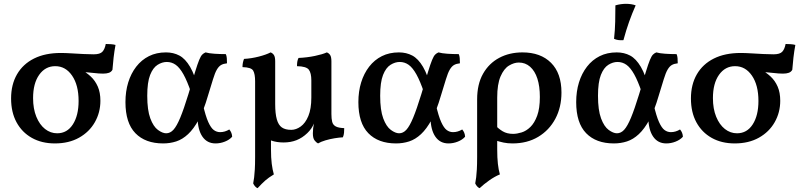

<svg xmlns="http://www.w3.org/2000/svg" viewBox="-20 -741 4193 1004"><path d="M267 9Q198 9 146.5 -20Q95 -49 66.5 -101.5Q38 -154 38 -226Q38 -299 69 -352.5Q100 -406 158 -435Q216 -464 298 -464Q322 -464 353.5 -462Q385 -460 416.5 -458.5Q448 -457 470 -457Q503 -457 515.5 -470.5Q528 -484 533 -511Q545 -511 559.5 -510Q574 -509 584 -506Q578 -474 574 -439.5Q570 -405 568 -376Q562 -365 550 -360.5Q538 -356 519 -356Q498 -356 469 -359.5Q440 -363 398 -365L401 -378Q431 -363 454.5 -341Q478 -319 491.5 -288Q505 -257 505 -214Q505 -153 476 -102Q447 -51 393.5 -21Q340 9 267 9ZM279 -44Q331 -44 361 -90.5Q391 -137 391 -213Q391 -296 357 -345.5Q323 -395 269 -395Q217 -395 185 -350Q153 -305 153 -228Q153 -172 170 -130.5Q187 -89 215.5 -66.5Q244 -44 279 -44Z M833 9Q740 9 688 -44.5Q636 -98 636 -207Q636 -263 650.5 -310Q665 -357 692.5 -392.5Q720 -428 759 -447.5Q798 -467 848 -467Q887 -467 918 -450.5Q949 -434 974 -391.5Q999 -349 1020 -269L979 -258Q959 -317 939.5 -352Q920 -387 899 -402Q878 -417 852 -417Q828 -417 804 -402Q780 -387 765 -349Q750 -311 750 -240Q750 -165 766 -122Q782 -79 806 -61.5Q830 -44 849 -44Q870 -44 887 -62.5Q904 -81 922.5 -125.5Q941 -170 965 -248Q987 -322 1000 -364.5Q1013 -407 1021.5 -427.5Q1030 -448 1037.5 -455.5Q1045 -463 1055 -467Q1072 -462 1101 -460Q1130 -458 1161 -458Q1165 -449 1166 -437Q1167 -425 1167 -410Q1148 -408 1136 -401Q1124 -394 1114 -377Q1104 -360 1094 -327Q1084 -294 1067 -239Q1045 -163 1019 -115Q993 -67 963.5 -39.5Q934 -12 901.5 -1.5Q869 9 833 9ZM1107 9Q1063 9 1038.5 -26.5Q1014 -62 1013 -127L1041 -195Q1055 -134 1069 -103Q1083 -72 1098 -61Q1113 -50 1131 -50Q1156 -50 1179 -64Q1193 -48 1194 -26Q1180 -10 1156 -0.5Q1132 9 1107 9Z M1397 -107V40Q1397 84 1401 115.5Q1405 147 1412 171Q1384 188 1367 203Q1350 218 1327 243Q1319 240 1313 232.5Q1307 225 1304 218Q1307 203 1309 186Q1311 169 1312.5 144.5Q1314 120 1314 80V-183ZM1643 9Q1633 4 1624.5 -7.5Q1616 -19 1616 -44Q1616 -57 1617.5 -70Q1619 -83 1622.5 -101Q1626 -119 1631 -145H1713Q1713 -120 1717 -104Q1721 -88 1735.5 -80Q1750 -72 1780 -71Q1780 -59 1779 -47Q1778 -35 1773 -23Q1754 -22 1729.5 -18Q1705 -14 1681.5 -7Q1658 0 1643 9ZM1608 -321Q1608 -359 1595 -376.5Q1582 -394 1533 -395Q1533 -407 1534.5 -417.5Q1536 -428 1541 -438Q1586 -440 1626.5 -448.5Q1667 -457 1689 -467Q1700 -463 1706.5 -453Q1713 -443 1713 -420V-133L1622 -96Q1611 -68 1587 -45Q1561 -20 1530.5 -8Q1500 4 1463 4Q1392 4 1353 -34.5Q1314 -73 1314 -175V-316Q1314 -354 1304 -371.5Q1294 -389 1248 -390Q1248 -402 1250 -412.5Q1252 -423 1256 -433Q1294 -435 1333 -445Q1372 -455 1395 -467Q1406 -463 1412.5 -453Q1419 -443 1419 -420V-197Q1419 -147 1427.5 -117Q1436 -87 1454 -74.5Q1472 -62 1503 -62Q1528 -62 1552.5 -79.5Q1577 -97 1592.5 -134.5Q1608 -172 1608 -231Z M2051 9Q1958 9 1906 -44.5Q1854 -98 1854 -207Q1854 -263 1868.5 -310Q1883 -357 1910.5 -392.5Q1938 -428 1977 -447.5Q2016 -467 2066 -467Q2105 -467 2136 -450.5Q2167 -434 2192 -391.5Q2217 -349 2238 -269L2197 -258Q2177 -317 2157.5 -352Q2138 -387 2117 -402Q2096 -417 2070 -417Q2046 -417 2022 -402Q1998 -387 1983 -349Q1968 -311 1968 -240Q1968 -165 1984 -122Q2000 -79 2024 -61.5Q2048 -44 2067 -44Q2088 -44 2105 -62.5Q2122 -81 2140.5 -125.5Q2159 -170 2183 -248Q2205 -322 2218 -364.5Q2231 -407 2239.5 -427.5Q2248 -448 2255.5 -455.5Q2263 -463 2273 -467Q2290 -462 2319 -460Q2348 -458 2379 -458Q2383 -449 2384 -437Q2385 -425 2385 -410Q2366 -408 2354 -401Q2342 -394 2332 -377Q2322 -360 2312 -327Q2302 -294 2285 -239Q2263 -163 2237 -115Q2211 -67 2181.5 -39.5Q2152 -12 2119.5 -1.5Q2087 9 2051 9ZM2325 9Q2281 9 2256.5 -26.5Q2232 -62 2231 -127L2259 -195Q2273 -134 2287 -103Q2301 -72 2316 -61Q2331 -50 2349 -50Q2374 -50 2397 -64Q2411 -48 2412 -26Q2398 -10 2374 -0.5Q2350 9 2325 9Z M2712 -467Q2807 -467 2861.5 -412.5Q2916 -358 2916 -257Q2916 -180 2884 -120Q2852 -60 2794.5 -25.5Q2737 9 2660 9Q2634 9 2613 4.5Q2592 0 2567 -8V-89Q2586 -68 2608.5 -54.5Q2631 -41 2663 -41Q2683 -41 2707.5 -48.5Q2732 -56 2753.5 -77Q2775 -98 2789 -136Q2803 -174 2803 -234Q2803 -290 2790 -330Q2777 -370 2752 -392Q2727 -414 2693 -414Q2668 -414 2641.5 -398Q2615 -382 2597.5 -341.5Q2580 -301 2580 -231V40Q2580 84 2583.5 115.5Q2587 147 2594 171Q2567 182 2538 202.5Q2509 223 2488 243Q2480 240 2474 232.5Q2468 225 2465 218Q2468 203 2470 186.5Q2472 170 2473.5 145Q2475 120 2475 80V-221Q2475 -301 2506 -355.5Q2537 -410 2590.5 -438.5Q2644 -467 2712 -467Z M3190 9Q3097 9 3045 -44.5Q2993 -98 2993 -207Q2993 -263 3007.5 -310Q3022 -357 3049.5 -392.5Q3077 -428 3116 -447.5Q3155 -467 3205 -467Q3244 -467 3275 -450.5Q3306 -434 3331 -391.5Q3356 -349 3377 -269L3336 -258Q3316 -317 3296.5 -352Q3277 -387 3256 -402Q3235 -417 3209 -417Q3185 -417 3161 -402Q3137 -387 3122 -349Q3107 -311 3107 -240Q3107 -165 3123 -122Q3139 -79 3163 -61.5Q3187 -44 3206 -44Q3227 -44 3244 -62.5Q3261 -81 3279.5 -125.5Q3298 -170 3322 -248Q3344 -322 3357 -364.5Q3370 -407 3378.5 -427.5Q3387 -448 3394.5 -455.5Q3402 -463 3412 -467Q3429 -462 3458 -460Q3487 -458 3518 -458Q3522 -449 3523 -437Q3524 -425 3524 -410Q3505 -408 3493 -401Q3481 -394 3471 -377Q3461 -360 3451 -327Q3441 -294 3424 -239Q3402 -163 3376 -115Q3350 -67 3320.5 -39.5Q3291 -12 3258.5 -1.5Q3226 9 3190 9ZM3464 9Q3420 9 3395.5 -26.5Q3371 -62 3370 -127L3398 -195Q3412 -134 3426 -103Q3440 -72 3455 -61Q3470 -50 3488 -50Q3513 -50 3536 -64Q3550 -48 3551 -26Q3537 -10 3513 -0.5Q3489 9 3464 9ZM3240 -531Q3225 -530 3213.5 -531.5Q3202 -533 3191 -538Q3196 -583 3197 -628Q3198 -673 3198 -713Q3212 -717 3226 -719Q3240 -721 3253 -721Q3282 -721 3304 -713Q3285 -670 3269.5 -626.5Q3254 -583 3240 -531Z M3822 9Q3753 9 3701.5 -20Q3650 -49 3621.5 -101.5Q3593 -154 3593 -226Q3593 -299 3624 -352.5Q3655 -406 3713 -435Q3771 -464 3853 -464Q3877 -464 3908.5 -462Q3940 -460 3971.5 -458.5Q4003 -457 4025 -457Q4058 -457 4070.5 -470.5Q4083 -484 4088 -511Q4100 -511 4114.5 -510Q4129 -509 4139 -506Q4133 -474 4129 -439.5Q4125 -405 4123 -376Q4117 -365 4105 -360.5Q4093 -356 4074 -356Q4053 -356 4024 -359.5Q3995 -363 3953 -365L3956 -378Q3986 -363 4009.5 -341Q4033 -319 4046.5 -288Q4060 -257 4060 -214Q4060 -153 4031 -102Q4002 -51 3948.5 -21Q3895 9 3822 9ZM3834 -44Q3886 -44 3916 -90.5Q3946 -137 3946 -213Q3946 -296 3912 -345.5Q3878 -395 3824 -395Q3772 -395 3740 -350Q3708 -305 3708 -228Q3708 -172 3725 -130.5Q3742 -89 3770.5 -66.5Q3799 -44 3834 -44Z"/></svg>

Font: Vollkorn Medium
Style: Regular
Weight: 500
Designer: Friedrich Althausen
Foundry: Friedrich Althausen
Version: Version 5.000